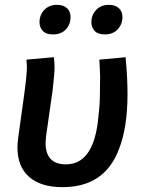

<svg xmlns="http://www.w3.org/2000/svg" viewBox="-20 -762 581 792"><path d="M238 10Q411 10 470 -145Q506 -235 506 -374Q506 -444 498 -526L390 -516L393 -447Q393 -347 389 -310L383 -254Q360 -84 252 -84Q168 -84 168 -173L170 -200L197 -389Q205 -459 205 -483Q205 -505 202 -526L89 -516Q91 -494 91 -484Q91 -473 89 -451Q88 -425 55 -193Q52 -172 52 -153Q52 -75 100 -32.5Q148 10 238 10ZM198 -620Q232 -620 251.5 -640.5Q271 -661 271 -692Q271 -715 256 -728.5Q241 -742 215 -742Q183 -742 163 -721.5Q143 -701 143 -670Q143 -649 156.5 -634.5Q170 -620 198 -620ZM412 -620Q446 -620 465.5 -641Q485 -662 485 -692Q485 -715 470 -728.5Q455 -742 429 -742Q397 -742 377 -721.5Q357 -701 357 -670Q357 -649 370.5 -634.5Q384 -620 412 -620Z"/></svg>

Font: Brisa Sans Medium
Style: Italic
Weight: 600
Italic angle: -8°
Designer: Dalton Maag Ltd
Foundry: Dalton Maag Ltd
Version: Version 1.101;July 10, 2019;FontCreator 11.5.0.2425 64-bit